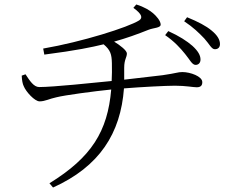

<svg xmlns="http://www.w3.org/2000/svg" viewBox="-20 -785 1040 858"><path d="M807 -544C828 -519 838 -495 854 -495C866 -495 876 -503 876 -519C876 -538 865 -557 840 -580C816 -601 781 -624 732 -646L718 -628C760 -599 786 -570 807 -544ZM893 -613C915 -589 925 -565 940 -565C954 -565 963 -573 963 -588C963 -607 952 -627 925 -649C901 -669 865 -688 816 -708L803 -690C845 -662 869 -638 893 -613ZM77 -447C78 -426 81 -410 86 -400C96 -375 135 -332 157 -332C181 -332 202 -344 231 -350C270 -360 399 -377 477 -385C461 -198 389 -82 201 34L217 53C425 -41 519 -189 534 -390C607 -396 720 -402 762 -402C810 -402 843 -395 859 -395C879 -395 884 -405 884 -418C884 -444 830 -463 795 -463C774 -463 770 -458 707 -449L535 -429V-482C535 -520 547 -528 547 -546C547 -559 518 -582 490 -599C544 -614 594 -632 644 -652C667 -661 698 -660 698 -675C698 -692 678 -714 664 -726C650 -738 625 -754 589 -765L576 -750C616 -721 618 -705 602 -694C553 -663 347 -598 173 -568L178 -541C325 -560 389 -574 443 -587C474 -561 479 -542 480 -503C481 -475 480 -449 479 -423C398 -415 218 -396 155 -396C131 -396 113 -424 94 -453Z"/></svg>

Font: Noto Serif SC Light
Style: Regular
Weight: 300
Designer: Ryoko NISHIZUKA 西塚涼子 (kana & ideographs); Frank Grießhammer (Latin, Greek & Cyrillic); Wenlong ZHANG 张文龙 (bopomofo); San
Foundry: Adobe
Version: Version 2.001;hotconv 1.1.0;makeotfexe 2.6.0